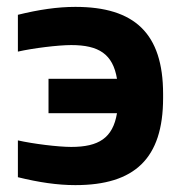

<svg xmlns="http://www.w3.org/2000/svg" viewBox="-20 -529 536 558"><path d="M454 -244V-256C454 -432 371 -509 199 -509C147 -509 93 -501 32 -486V-379C76 -389 149 -398 187 -398C267 -398 308 -372 320 -300H121V-200H320C308 -128 267 -102 187 -102C149 -102 76 -111 32 -121V-14C93 1 147 9 199 9C371 9 454 -68 454 -244Z"/></svg>

Font: LT Wave Alt Bold
Style: Regular
Weight: 700
Designer: Daniel Lyons
Version: Version 2.5 (Glyphs App)